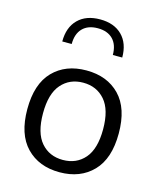

<svg xmlns="http://www.w3.org/2000/svg" viewBox="-115 -850 781 939"><g transform="rotate(15 275.0 -381.0)"><path d="M123.5 -616H171.3Q171.3 -667.5 198.6 -695.5Q225.9 -723.5 275.4 -723.5Q324.8 -723.5 352.2 -695.5Q379.5 -667.5 379.5 -616H427.2Q427.2 -687.8 386.7 -728.1Q346.2 -768.4 275.4 -768.4Q204.5 -768.4 164 -728.1Q123.5 -687.8 123.5 -616ZM275.5 -447.9Q343.8 -447.9 385.7 -399.8Q427.7 -351.7 427.7 -252.6Q427.7 -153.2 385.9 -105.1Q344.1 -57 275.5 -57Q206.9 -57 165.2 -105.1Q123.4 -153.2 123.4 -252.6Q123.4 -351.7 165.3 -399.8Q207.2 -447.9 275.5 -447.9ZM275.5 -509.9Q170.3 -509.9 107.1 -445Q44 -380.1 44 -252.6Q44 -125.3 107.3 -60Q170.6 5.4 275.5 5.4Q380.5 5.4 443.7 -60Q506.9 -125.3 506.9 -252.6Q506.9 -380.1 443.8 -445Q380.8 -509.9 275.5 -509.9Z"/></g></svg>

Font: Estedad-FD VF
Style: Regular
Weight: 100
Designer: Amin Abedi
Version: Version 7.3